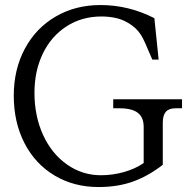

<svg xmlns="http://www.w3.org/2000/svg" viewBox="-20 -735 765 770"><path d="M384.8 -32.2Q431.2 -32.2 476.6 -44.9Q522 -57.6 556.2 -81.1V-226.1Q556.2 -264.6 532.5 -282.7Q508.8 -300.8 458 -300.8H434.1V-336.9H710V-300.8H685.1Q657.7 -300.8 645.3 -286.9Q632.8 -272.9 632.8 -243.2V-74.2Q576.2 -29.8 514.6 -7.3Q453.1 15.1 375 15.1Q276.4 15.1 198.7 -31.2Q121.1 -77.6 78.1 -161.1Q35.2 -244.6 35.2 -351.1Q35.2 -456.5 79.6 -539.6Q124 -622.6 203.4 -668.7Q282.7 -714.8 382.8 -714.8Q496.1 -714.8 599.1 -662.1L616.2 -496.1H590.8Q585.4 -507.3 573.7 -535.6Q562 -564 554.2 -579.1Q538.1 -612.3 509.3 -633.1Q480.5 -653.8 450.7 -661.4Q420.9 -668.9 387.2 -668.9Q307.6 -668.9 246.1 -628.9Q184.6 -588.9 151.4 -519.3Q118.2 -449.7 118.2 -362.8Q118.2 -269.5 152.8 -193.8Q187.5 -118.2 248.8 -75.2Q310.1 -32.2 384.8 -32.2Z"/></svg>

Font: LT Superior Serif
Style: Regular
Weight: 400
Designer: Daniel Lyons
Foundry: LyonsType
Version: Version 2.120;FEAKit 1.0